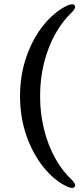

<svg xmlns="http://www.w3.org/2000/svg" viewBox="-20 -761 386 910"><path d="M75 -305.5Q75 -405.5 105.2 -492.2Q135.5 -579 186.5 -642.2Q237.5 -705.5 299.5 -735Q326 -746.5 334 -735Q338 -729.5 335 -722.2Q332 -715 321 -703Q276 -661 242 -600Q208 -539 189 -464.2Q170 -389.5 170 -305.5Q170 -222 189 -146.8Q208 -71.5 242 -10.5Q276 50.5 321 92Q332 104 335 111.2Q338 118.5 334 124Q326 135.5 299.5 124Q237.5 95 186.5 31.8Q135.5 -31.5 105.2 -118.2Q75 -205 75 -305.5Z"/></svg>

Font: Fraunces 10pt
Style: Regular
Weight: 400
Version: Version 1.000;[b76b70a41]